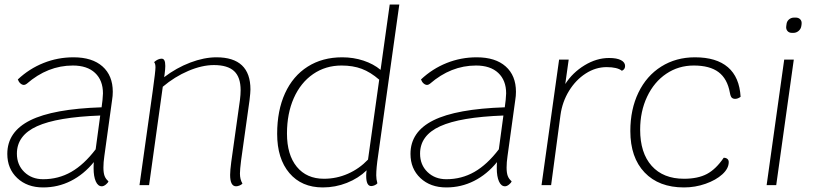

<svg xmlns="http://www.w3.org/2000/svg" viewBox="-20 -811 3601 841"><path d="M437 -127Q433 -100 433 -77Q433 -54 438 -40.5Q443 -27 455 -17Q453 -10 443.5 -2.5Q434 5 426 5Q409 5 399.5 -16.5Q390 -38 390 -74Q390 -92 391 -101Q347 -47 290.5 -18.5Q234 10 169 10Q99 10 55.5 -31Q12 -72 12 -137Q12 -234 112.5 -284Q213 -334 425 -341L429 -373Q431 -393 431 -402Q431 -459 396.5 -491.5Q362 -524 299 -524Q189 -524 97 -444Q90 -439 85 -439Q77 -439 69.5 -445.5Q62 -452 58 -463Q108 -510 170.5 -535Q233 -560 302 -560Q384 -560 429 -520Q474 -480 474 -409Q474 -391 471 -373ZM399 -157 419 -305Q230 -298 142 -258Q54 -218 54 -138Q54 -89 86.5 -57.5Q119 -26 169 -26Q236 -26 292 -58Q348 -90 399 -157Z M1036 -108Q1031 -68 1031 -51Q1031 -25 1042 -7Q1038 -2 1029.5 1.5Q1021 5 1014 5Q988 5 988 -45Q988 -64 993 -102L1031 -373Q1034 -397 1034 -416Q1034 -473 1005.5 -499.5Q977 -526 917 -526Q865 -526 805 -500.5Q745 -475 693 -431L633 0H591L649 -413Q661 -499 661 -516Q661 -532 655 -539Q672 -554 688 -554Q696 -554 700 -546.5Q704 -539 704 -522Q704 -509 701 -486L699 -473Q753 -514 813.5 -537Q874 -560 928 -560Q1077 -560 1077 -419Q1077 -406 1073 -372Z M1636 -128Q1628 -75 1628 -43Q1628 -26 1633 -8Q1629 -3 1621 0.5Q1613 4 1606 4Q1584 4 1584 -41Q1584 -54 1586 -65Q1550 -30 1499.5 -10Q1449 10 1394 10Q1301 10 1247.5 -53Q1194 -116 1194 -225Q1194 -327 1228.5 -402.5Q1263 -478 1327.5 -519Q1392 -560 1479 -560Q1528 -560 1572 -545.5Q1616 -531 1647 -505L1687 -791H1729ZM1641 -462Q1603 -495 1564.5 -509.5Q1526 -524 1476 -524Q1406 -524 1351.5 -486.5Q1297 -449 1267 -381.5Q1237 -314 1237 -226Q1237 -133 1280 -80.5Q1323 -28 1399 -28Q1454 -28 1504 -50Q1554 -72 1592 -112Z M2203 -127Q2199 -100 2199 -77Q2199 -54 2204 -40.5Q2209 -27 2221 -17Q2219 -10 2209.5 -2.5Q2200 5 2192 5Q2175 5 2165.5 -16.5Q2156 -38 2156 -74Q2156 -92 2157 -101Q2113 -47 2056.5 -18.5Q2000 10 1935 10Q1865 10 1821.5 -31Q1778 -72 1778 -137Q1778 -234 1878.5 -284Q1979 -334 2191 -341L2195 -373Q2197 -393 2197 -402Q2197 -459 2162.5 -491.5Q2128 -524 2065 -524Q1955 -524 1863 -444Q1856 -439 1851 -439Q1843 -439 1835.5 -445.5Q1828 -452 1824 -463Q1874 -510 1936.5 -535Q1999 -560 2068 -560Q2150 -560 2195 -520Q2240 -480 2240 -409Q2240 -391 2237 -373ZM2165 -157 2185 -305Q1996 -298 1908 -258Q1820 -218 1820 -138Q1820 -89 1852.5 -57.5Q1885 -26 1935 -26Q2002 -26 2058 -58Q2114 -90 2165 -157Z M2718 -522Q2718 -507 2704 -501Q2684 -517 2637 -517Q2589 -517 2545.5 -489Q2502 -461 2472.5 -413Q2443 -365 2435 -307L2394 0H2352L2429 -550H2471L2456 -443Q2488 -493 2540.5 -525Q2593 -557 2648 -557Q2682 -557 2700 -547.5Q2718 -538 2718 -522Z M2741 -237Q2741 -332 2776.5 -405.5Q2812 -479 2876.5 -519.5Q2941 -560 3024 -560Q3118 -560 3168.5 -516.5Q3219 -473 3224 -387Q3212 -378 3200 -378Q3191 -378 3185.5 -383Q3180 -388 3177 -405Q3166 -466 3127.5 -495Q3089 -524 3019 -524Q2952 -524 2898.5 -488Q2845 -452 2814.5 -387.5Q2784 -323 2784 -243Q2784 -141 2834.5 -84.5Q2885 -28 2976 -28Q3037 -28 3076.5 -49Q3116 -70 3150 -120Q3160 -120 3166 -115Q3172 -110 3172 -101Q3172 -73 3144 -47.5Q3116 -22 3070.5 -6Q3025 10 2976 10Q2866 10 2803.5 -55.5Q2741 -121 2741 -237Z M3415 -550H3457L3380 0H3338ZM3424 -697 3425 -704Q3426 -717 3435.5 -725.5Q3445 -734 3459 -734H3465Q3478 -734 3485.5 -726Q3493 -718 3491 -704L3490 -697Q3488 -684 3478 -675.5Q3468 -667 3455 -667H3449Q3436 -667 3429 -675.5Q3422 -684 3424 -697Z"/></svg>

Font: Krub ExtraLight
Style: Italic
Weight: 275
Italic angle: -8°
Designer: Ekaluck Peanpanawate
Foundry: Cadson Demak Co.,Ltd.
Version: Version 1.000; ttfautohint (v1.6)